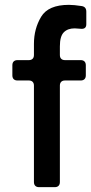

<svg xmlns="http://www.w3.org/2000/svg" viewBox="-20 -772 376 792"><path d="M227 -581V-545Q227 -535 232.5 -529.5Q238 -524 248 -524H313Q323 -524 328.5 -518.5Q334 -513 334 -503V-461Q334 -451 328.5 -445.5Q323 -440 313 -440H248Q238 -440 232.5 -434.5Q227 -429 227 -419V-21Q227 -11 221.5 -5.5Q216 0 206 0H141Q131 0 125.5 -5.5Q120 -11 120 -21V-419Q120 -429 114.5 -434.5Q109 -440 99 -440H52Q42 -440 36.5 -445.5Q31 -451 31 -461V-503Q31 -513 36.5 -518.5Q42 -524 52 -524H99Q109 -524 114.5 -529.5Q120 -535 120 -545V-591Q120 -653 149.5 -702.5Q179 -752 264 -752Q285 -752 317 -747Q336 -744 336 -724V-672Q336 -653 317 -653Q310 -653 302.5 -654Q295 -655 288 -655Q259 -655 243 -638.5Q227 -622 227 -581Z"/></svg>

Font: Shippori Antique B1
Style: Regular
Weight: 400
Designer: FONTDASU
Foundry: FONTDASU / Google Inc. / but / Adobe
Version: Version 2.001